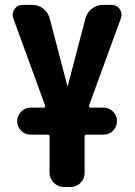

<svg xmlns="http://www.w3.org/2000/svg" viewBox="-20 -750 540 770"><path d="M426.8 -730.5Q448.2 -730.5 460 -713.9Q471.7 -697.3 464.8 -676.8L336.9 -326.2Q336.9 -323.2 338.4 -320.8Q339.8 -318.4 342.8 -318.4H394.5Q418 -318.4 433.6 -302.2Q449.2 -286.1 449.2 -264.2Q449.2 -242.2 433.6 -226.1Q418 -210 394.5 -210H327.1Q319.3 -210 319.3 -202.1V-56.6Q319.3 -33.2 302.7 -16.6Q286.1 0 261.7 0H236.3Q212.9 0 195.8 -17.1Q178.7 -34.2 178.7 -56.6V-202.1Q178.7 -210 169.9 -210H102.5Q80.1 -210 64.5 -226.1Q48.8 -242.2 48.8 -264.2Q48.8 -286.1 64.9 -302.2Q81.1 -318.4 102.5 -318.4H155.3Q158.2 -318.4 160.2 -320.8Q162.1 -323.2 161.1 -326.2L33.2 -676.8Q26.4 -696.3 38.1 -713.4Q49.8 -730.5 71.3 -730.5H109.4Q134.8 -730.5 154.3 -714.8Q173.8 -699.2 179.7 -674.8L250 -406.2Q250 -405.3 251 -405.3Q252 -405.3 252 -406.2L322.3 -674.8Q328.1 -699.2 348.1 -714.8Q368.2 -730.5 392.6 -730.5Z"/></svg>

Font: Rounded Mgen+ 1mn bold
Style: Bold
Weight: 700
Designer: [Source Han Sans]
Ryoko NISHIZUKA  (kana & ideographs); Paul D. Hunt (Latin, Greek & Cyrillic); Wenlong ZHANG  (bopomofo
Version: Version 1.059.20150602